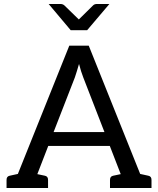

<svg xmlns="http://www.w3.org/2000/svg" viewBox="-20 -947 796 967"><path d="M13 0V-41Q13 -59 29 -62L70 -71L329 -717H427L686 -71L727 -62Q743 -59 743 -41V0H534V-41Q534 -59 550 -62L588 -70L533 -212H223L168 -70L206 -62Q222 -59 222 -41V0ZM357 -557 250 -282H506L399 -558Q388 -586 378 -625Q372 -605 367 -588Q362 -571 357 -557ZM531 -927 419 -795H336L225 -927H284Q296 -927 304 -920L377 -849L449 -920Q456 -927 469 -927Z"/></svg>

Font: Aleo
Style: Regular
Weight: 400
Designer: Alessio Laiso
Foundry: Alessio Laiso
Version: Version 2.001; ttfautohint (v1.8.4.7-5d5b);gftools[0.9.29]